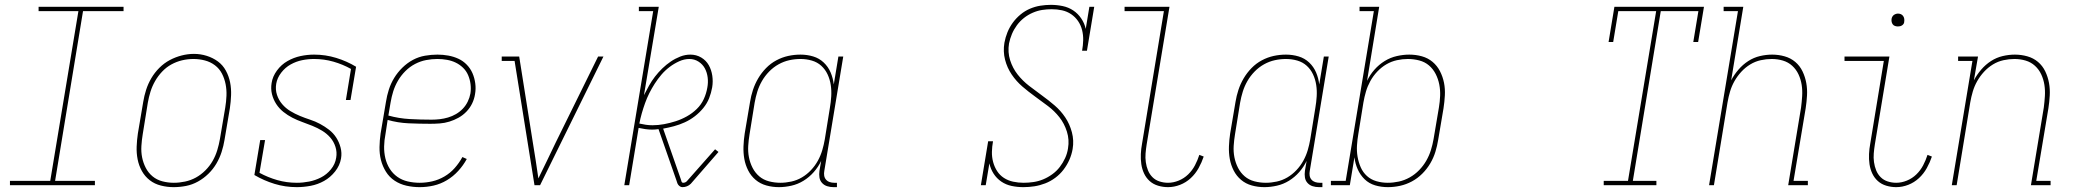

<svg xmlns="http://www.w3.org/2000/svg" viewBox="-20 -763 8540 791"><path d="M21 0V-18H187L303 -717H139V-735H489V-717H322L207 -18H371V0Z M695 8Q669 8 643 1.5Q617 -5 597 -20.5Q577 -36 564.5 -58.5Q552 -81 547 -106.5Q542 -132 543 -159Q544 -186 548 -213L570 -343Q574 -368 582 -393Q590 -418 603.5 -441Q617 -464 636.5 -483.5Q656 -503 679.5 -515.5Q703 -528 728.5 -534.5Q754 -541 779 -541Q806 -541 831.5 -533Q857 -525 877.5 -510Q898 -495 910.5 -472Q923 -449 928 -423.5Q933 -398 932 -371Q931 -344 927 -317L905 -187Q901 -162 893 -137Q885 -112 871.5 -89Q858 -66 838.5 -47Q819 -28 795.5 -15Q772 -2 746.5 3Q721 8 695 8ZM696 -10Q719 -10 742.5 -15Q766 -20 787 -31.5Q808 -43 826 -61Q844 -79 856 -100Q868 -121 875 -144Q882 -167 886 -190L908 -320Q912 -344 913 -368.5Q914 -393 909.5 -416Q905 -439 894.5 -459.5Q884 -480 865.5 -494Q847 -508 824 -514Q801 -520 777 -520Q753 -520 730 -514.5Q707 -509 686 -497.5Q665 -486 648 -468Q631 -450 619 -429Q607 -408 600 -385.5Q593 -363 589 -340L568 -210Q564 -186 562.5 -161.5Q561 -137 565.5 -114.5Q570 -92 580.5 -71.5Q591 -51 608.5 -36.5Q626 -22 649 -16Q672 -10 696 -10Z M1203 8Q1155 8 1111 -5.5Q1067 -19 1028 -42L1052 -186H1072L1049 -51Q1084 -32 1122.5 -21Q1161 -10 1203 -10Q1228 -10 1253.5 -15Q1279 -20 1302.5 -32Q1326 -44 1343.5 -65.5Q1361 -87 1365 -113Q1369 -136 1362 -158Q1355 -180 1340.5 -196.5Q1326 -213 1307 -224.5Q1288 -236 1267 -244.5Q1246 -253 1225 -260.5Q1204 -268 1184.5 -278Q1165 -288 1147.5 -302Q1130 -316 1118 -334.5Q1106 -353 1100.5 -375Q1095 -397 1099 -421Q1103 -448 1121 -472.5Q1139 -497 1164.5 -511.5Q1190 -526 1218 -532Q1246 -538 1274 -538Q1321 -538 1365 -524.5Q1409 -511 1447 -488L1424 -351H1405L1426 -479Q1392 -498 1353.5 -509Q1315 -520 1274 -520Q1249 -520 1224.5 -515Q1200 -510 1177.5 -497.5Q1155 -485 1138.5 -463.5Q1122 -442 1118 -418Q1114 -394 1121 -372.5Q1128 -351 1142.5 -334Q1157 -317 1176 -305.5Q1195 -294 1215.5 -285.5Q1236 -277 1257.5 -270Q1279 -263 1298.5 -252.5Q1318 -242 1335.5 -228.5Q1353 -215 1365 -196.5Q1377 -178 1383 -155.5Q1389 -133 1385 -110Q1380 -81 1360.5 -56.5Q1341 -32 1315 -17.5Q1289 -3 1260 2.5Q1231 8 1203 8Z M1709 8Q1681 8 1654.5 2Q1628 -4 1606 -18.5Q1584 -33 1570 -55.5Q1556 -78 1549.5 -103.5Q1543 -129 1543.5 -157Q1544 -185 1548 -213L1570 -343Q1574 -369 1582 -394Q1590 -419 1604 -442Q1618 -465 1638 -484.5Q1658 -504 1681.5 -516.5Q1705 -529 1731 -533.5Q1757 -538 1782 -538Q1805 -538 1827 -534Q1849 -530 1868.5 -521Q1888 -512 1903 -496.5Q1918 -481 1926.5 -461.5Q1935 -442 1938 -419.5Q1941 -397 1937 -375Q1934 -355 1925 -336.5Q1916 -318 1901.5 -303Q1887 -288 1869 -278Q1851 -268 1831.5 -262Q1812 -256 1792 -254.5Q1772 -253 1753 -253Q1708 -253 1663.5 -255Q1619 -257 1577 -269L1568 -210Q1563 -185 1562.5 -160Q1562 -135 1567.5 -111.5Q1573 -88 1585.5 -68Q1598 -48 1617 -34.5Q1636 -21 1660 -15.5Q1684 -10 1709 -10Q1735 -10 1761 -16Q1787 -22 1811 -36Q1835 -50 1853.5 -71Q1872 -92 1885 -116L1903 -108Q1889 -82 1868 -59Q1847 -36 1821 -20.5Q1795 -5 1766.5 1.5Q1738 8 1709 8ZM1758 -270Q1775 -270 1792 -272Q1809 -274 1826 -279Q1843 -284 1858.5 -293Q1874 -302 1886.5 -315Q1899 -328 1907 -344.5Q1915 -361 1918 -378Q1921 -397 1918.5 -416.5Q1916 -436 1908.5 -453.5Q1901 -471 1887.5 -484Q1874 -497 1857.5 -505Q1841 -513 1821.5 -516.5Q1802 -520 1782 -520Q1759 -520 1735.5 -515.5Q1712 -511 1690 -499.5Q1668 -488 1650 -470Q1632 -452 1619.5 -430.5Q1607 -409 1600 -386.5Q1593 -364 1589 -340L1580 -287Q1623 -275 1668 -272.5Q1713 -270 1758 -270Z M2182 0 2100 -512H2047V-530H2119L2175 -177Q2181 -139 2187 -102Q2193 -65 2198 -28Q2216 -65 2234 -102Q2252 -139 2270 -177L2444 -530H2466L2205 0Z M2792 8Q2786 8 2781.5 5Q2777 2 2774 -2Q2771 -6 2769.5 -11.5Q2768 -17 2766 -22L2693 -231Q2686 -230 2679.5 -229.5Q2673 -229 2667 -229Q2653 -229 2639 -231Q2625 -233 2611 -236L2572 0H2552L2671 -717H2612V-735H2694L2633 -371Q2643 -391 2654 -410.5Q2665 -430 2678.5 -447.5Q2692 -465 2708.5 -481Q2725 -497 2743.5 -509.5Q2762 -522 2782.5 -530Q2803 -538 2824 -538Q2849 -538 2869 -526Q2889 -514 2900 -494.5Q2911 -475 2914.5 -451Q2918 -427 2914 -403Q2910 -380 2901.5 -358.5Q2893 -337 2877.5 -318Q2862 -299 2842.5 -284Q2823 -269 2801 -259Q2779 -249 2756.5 -243Q2734 -237 2712 -233L2784 -27Q2786 -22 2787.5 -16Q2789 -10 2795 -10Q2799 -10 2803.5 -12Q2808 -14 2811 -18L2926 -148L2940 -137L2826 -6Q2819 1 2810 4.5Q2801 8 2792 8ZM2668 -247Q2692 -247 2716 -251.5Q2740 -256 2763.5 -263.5Q2787 -271 2809.5 -283.5Q2832 -296 2850.5 -314Q2869 -332 2879.5 -355Q2890 -378 2894 -402Q2898 -423 2895.5 -443.5Q2893 -464 2884 -481Q2875 -498 2858 -509Q2841 -520 2820 -520Q2799 -520 2778 -510.5Q2757 -501 2738.5 -487Q2720 -473 2705 -455.5Q2690 -438 2677.5 -418.5Q2665 -399 2655 -379Q2645 -359 2637.5 -338Q2630 -317 2624 -296Q2618 -275 2614 -254Q2627 -251 2640.5 -249Q2654 -247 2668 -247Z M3189 8Q3162 8 3137 1Q3112 -6 3093 -22Q3074 -38 3062.5 -60.5Q3051 -83 3046.5 -108Q3042 -133 3043 -160Q3044 -187 3048 -213L3070 -343Q3074 -368 3082 -392.5Q3090 -417 3103.5 -440Q3117 -463 3136 -482.5Q3155 -502 3178.5 -514.5Q3202 -527 3227 -532.5Q3252 -538 3278 -538Q3305 -538 3330 -530.5Q3355 -523 3373.5 -505.5Q3392 -488 3402 -464.5Q3412 -441 3415 -415L3434 -530H3454L3376 -59Q3374 -49 3375.5 -39.5Q3377 -30 3383 -23Q3389 -16 3398 -13Q3407 -10 3417 -10H3428V8H3414Q3400 8 3387.5 4Q3375 0 3366.5 -9.5Q3358 -19 3356 -32Q3354 -45 3356 -59L3363 -100Q3351 -75 3332.5 -54Q3314 -33 3290.5 -18.5Q3267 -4 3240.5 2Q3214 8 3189 8ZM3195 -10Q3217 -10 3240 -15Q3263 -20 3283.5 -32Q3304 -44 3321 -62Q3338 -80 3349.5 -101Q3361 -122 3367.5 -144Q3374 -166 3378 -189L3399 -319Q3403 -342 3404.5 -366Q3406 -390 3402.5 -413Q3399 -436 3389.5 -456.5Q3380 -477 3363.5 -492Q3347 -507 3324.5 -513.5Q3302 -520 3278 -520Q3255 -520 3232 -515Q3209 -510 3187.5 -498Q3166 -486 3148.5 -468Q3131 -450 3119 -429Q3107 -408 3100 -385.5Q3093 -363 3089 -340L3068 -210Q3064 -186 3062.5 -162Q3061 -138 3065.5 -115Q3070 -92 3080.5 -71.5Q3091 -51 3108 -36.5Q3125 -22 3148 -16Q3171 -10 3195 -10Z M4196 8Q4171 8 4147.5 3Q4124 -2 4105 -15Q4086 -28 4073.5 -47.5Q4061 -67 4056 -90L4041 0H4021L4051 -181H4071Q4067 -159 4066.5 -137.5Q4066 -116 4071.5 -95.5Q4077 -75 4088 -58Q4099 -41 4116 -30Q4133 -19 4154 -14.5Q4175 -10 4197 -10Q4217 -10 4237.5 -13Q4258 -16 4277.5 -24Q4297 -32 4315 -45Q4333 -58 4346 -75Q4359 -92 4368 -111.5Q4377 -131 4380 -152Q4386 -187 4375.5 -220.5Q4365 -254 4344.5 -280Q4324 -306 4297.5 -326Q4271 -346 4244 -365.5Q4217 -385 4192 -406.5Q4167 -428 4148 -456Q4129 -484 4120.5 -517.5Q4112 -551 4118 -587Q4122 -609 4130.5 -630Q4139 -651 4152.5 -669.5Q4166 -688 4184 -703Q4202 -718 4223 -727Q4244 -736 4266 -739.5Q4288 -743 4309 -743Q4334 -743 4358 -738Q4382 -733 4401.5 -720Q4421 -707 4434.5 -687Q4448 -667 4453 -644L4468 -735H4488L4458 -554H4438Q4442 -576 4442.5 -597.5Q4443 -619 4438 -639Q4433 -659 4421.5 -676Q4410 -693 4393 -704.5Q4376 -716 4355.5 -720.5Q4335 -725 4313 -725Q4313 -725 4313 -725Q4313 -725 4313 -725Q4293 -725 4273.5 -722Q4254 -719 4234.5 -710.5Q4215 -702 4198.5 -689Q4182 -676 4169.5 -659Q4157 -642 4149 -623Q4141 -604 4137 -584Q4131 -548 4141.5 -515Q4152 -482 4172.5 -456Q4193 -430 4219.5 -409.5Q4246 -389 4273 -369.5Q4300 -350 4325 -328.5Q4350 -307 4368.5 -279.5Q4387 -252 4396 -218Q4405 -184 4399 -149Q4395 -126 4385.5 -104.5Q4376 -83 4361.5 -64Q4347 -45 4327.5 -30.5Q4308 -16 4286 -7.5Q4264 1 4241.5 4.5Q4219 8 4196 8Z M4792 8Q4771 8 4751 2Q4731 -4 4716.5 -17Q4702 -30 4693.5 -48Q4685 -66 4682 -86.5Q4679 -107 4680 -128.5Q4681 -150 4685 -171L4775 -717H4613V-735H4798L4704 -168Q4701 -149 4699.5 -131Q4698 -113 4700.5 -95Q4703 -77 4709.5 -61Q4716 -45 4728 -33Q4740 -21 4757 -15.5Q4774 -10 4792 -10Q4814 -10 4836 -19Q4858 -28 4875 -44.5Q4892 -61 4903 -82Q4914 -103 4921 -125L4939 -118Q4931 -94 4918 -70.5Q4905 -47 4885.5 -29Q4866 -11 4841.5 -1.5Q4817 8 4792 8Z M5189 8Q5162 8 5137 1Q5112 -6 5093 -22Q5074 -38 5062.5 -60.5Q5051 -83 5046.5 -108Q5042 -133 5043 -160Q5044 -187 5048 -213L5070 -343Q5074 -368 5082 -392.5Q5090 -417 5103.5 -440Q5117 -463 5136 -482.5Q5155 -502 5178.5 -514.5Q5202 -527 5227 -532.5Q5252 -538 5278 -538Q5305 -538 5330 -530.5Q5355 -523 5373.5 -505.5Q5392 -488 5402 -464.5Q5412 -441 5415 -415L5434 -530H5454L5376 -59Q5374 -49 5375.5 -39.5Q5377 -30 5383 -23Q5389 -16 5398 -13Q5407 -10 5417 -10H5428V8H5414Q5400 8 5387.5 4Q5375 0 5366.5 -9.5Q5358 -19 5356 -32Q5354 -45 5356 -59L5363 -100Q5351 -75 5332.5 -54Q5314 -33 5290.5 -18.5Q5267 -4 5240.5 2Q5214 8 5189 8ZM5195 -10Q5217 -10 5240 -15Q5263 -20 5283.5 -32Q5304 -44 5321 -62Q5338 -80 5349.5 -101Q5361 -122 5367.5 -144Q5374 -166 5378 -189L5399 -319Q5403 -342 5404.5 -366Q5406 -390 5402.5 -413Q5399 -436 5389.5 -456.5Q5380 -477 5363.5 -492Q5347 -507 5324.5 -513.5Q5302 -520 5278 -520Q5255 -520 5232 -515Q5209 -510 5187.5 -498Q5166 -486 5148.5 -468Q5131 -450 5119 -429Q5107 -408 5100 -385.5Q5093 -363 5089 -340L5068 -210Q5064 -186 5062.5 -162Q5061 -138 5065.5 -115Q5070 -92 5080.5 -71.5Q5091 -51 5108 -36.5Q5125 -22 5148 -16Q5171 -10 5195 -10Z M5698 8Q5670 8 5645 0.5Q5620 -7 5602 -24.5Q5584 -42 5573.5 -65.5Q5563 -89 5560 -115L5541 0H5463V-18H5524L5640 -717H5581V-735H5662L5612 -430Q5624 -455 5642.5 -476Q5661 -497 5684.5 -511.5Q5708 -526 5734.5 -532Q5761 -538 5786 -538Q5813 -538 5838 -531Q5863 -524 5882 -508Q5901 -492 5912.5 -469.5Q5924 -447 5929 -422Q5934 -397 5932.5 -370Q5931 -343 5927 -317L5905 -187Q5901 -162 5893.5 -137.5Q5886 -113 5872.5 -90Q5859 -67 5839.5 -47.5Q5820 -28 5796.5 -15.5Q5773 -3 5748 2.5Q5723 8 5698 8ZM5697 -10Q5720 -10 5743 -15Q5766 -20 5787.5 -32Q5809 -44 5826.5 -62Q5844 -80 5856 -101Q5868 -122 5875 -144.5Q5882 -167 5886 -190L5908 -320Q5912 -344 5913 -368Q5914 -392 5909.5 -415Q5905 -438 5894.5 -458.5Q5884 -479 5867 -493.5Q5850 -508 5827 -514Q5804 -520 5780 -520Q5758 -520 5735 -515Q5712 -510 5691.5 -498Q5671 -486 5654 -468Q5637 -450 5625.5 -429Q5614 -408 5607.5 -386Q5601 -364 5597 -341L5576 -211Q5572 -188 5570.5 -164Q5569 -140 5573 -117Q5577 -94 5586 -73.5Q5595 -53 5611.5 -38Q5628 -23 5650.5 -16.5Q5673 -10 5697 -10Z M6587 0V-18H6687L6803 -717H6647L6626 -590H6607L6631 -735H7000L6976 -590H6956L6977 -717H6822L6707 -18H6804V0Z M7021 0 7140 -717H7081V-735H7162L7112 -432Q7124 -455 7142 -476Q7160 -497 7182.5 -511.5Q7205 -526 7230.5 -532Q7256 -538 7281 -538Q7307 -538 7332 -531Q7357 -524 7376 -508Q7395 -492 7406 -469Q7417 -446 7421.5 -421Q7426 -396 7424.5 -369.5Q7423 -343 7419 -317L7369 -18H7428V0H7347L7400 -320Q7403 -343 7404.5 -367Q7406 -391 7402.5 -413.5Q7399 -436 7389.5 -456.5Q7380 -477 7363.5 -492Q7347 -507 7325 -513.5Q7303 -520 7279 -520Q7257 -520 7234 -515Q7211 -510 7190.5 -497.5Q7170 -485 7153.5 -467Q7137 -449 7125.5 -428.5Q7114 -408 7107.5 -386Q7101 -364 7097 -341L7041 0Z M7792 8Q7771 8 7751 2Q7731 -4 7716.5 -17Q7702 -30 7693.5 -48Q7685 -66 7682 -86.5Q7679 -107 7680 -128.5Q7681 -150 7685 -171L7741 -512H7579V-530H7764L7704 -168Q7701 -149 7699.5 -131Q7698 -113 7700.5 -95Q7703 -77 7709.5 -61Q7716 -45 7728 -33Q7740 -21 7757 -15.5Q7774 -10 7792 -10Q7814 -10 7836 -19Q7858 -28 7875 -44.5Q7892 -61 7903 -82Q7914 -103 7921 -125L7939 -118Q7931 -94 7918 -70.5Q7905 -47 7885.5 -29Q7866 -11 7841.5 -1.5Q7817 8 7792 8ZM7799 -654Q7793 -654 7787 -656Q7781 -658 7777.5 -663Q7774 -668 7773 -674Q7772 -680 7773 -686Q7774 -691 7776.5 -695Q7779 -699 7782.5 -701.5Q7786 -704 7790.5 -705.5Q7795 -707 7799 -707Q7806 -707 7811.5 -704.5Q7817 -702 7820.5 -697Q7824 -692 7825 -686Q7826 -680 7825 -674Q7825 -669 7822.5 -665Q7820 -661 7816 -658.5Q7812 -656 7808 -655Q7804 -654 7799 -654Z M8021 0 8106 -512H8047V-530H8129L8112 -432Q8124 -455 8142 -476Q8160 -497 8182.5 -511.5Q8205 -526 8230.5 -532Q8256 -538 8281 -538Q8307 -538 8332 -531Q8357 -524 8376 -508Q8395 -492 8406 -469Q8417 -446 8421.5 -421Q8426 -396 8424.5 -369.5Q8423 -343 8419 -317L8369 -18H8428V0H8347L8400 -320Q8403 -343 8404.5 -367Q8406 -391 8402.5 -413.5Q8399 -436 8389.5 -456.5Q8380 -477 8363.5 -492Q8347 -507 8325 -513.5Q8303 -520 8279 -520Q8257 -520 8234 -515Q8211 -510 8190.5 -497.5Q8170 -485 8153.5 -467Q8137 -449 8125.5 -428.5Q8114 -408 8107.5 -386Q8101 -364 8097 -341L8041 0Z"/></svg>

Font: Iosevka Slab Thin
Style: Italic
Weight: 100
Italic angle: -9°
Monospace: yes
Designer: Belleve Invis
Foundry: Belleve Invis
Version: Version 11.1.1; ttfautohint (v1.8.3)